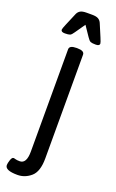

<svg xmlns="http://www.w3.org/2000/svg" viewBox="-187 -760 613 1014"><g transform="rotate(20 119.5 -253.0)"><path d="M-10 182Q-10 172 -4 153.5Q2 135 11 135Q15 135 23 137.5Q31 140 47 140Q85 140 85 72V-503Q85 -525 125 -525H129Q169 -525 169 -503V80Q169 154 135.5 183Q102 212 60 212Q-10 212 -10 182ZM18 -589Q18 -595 29 -621L59 -692Q65 -705 76.5 -711.5Q88 -718 111 -718H142Q165 -718 176.5 -711.5Q188 -705 194 -692L224 -621Q235 -595 235 -589Q235 -576 213 -576Q193 -576 184.5 -579.5Q176 -583 165 -600L127 -656L88 -600Q77 -583 68.5 -579.5Q60 -576 40 -576Q18 -576 18 -589Z"/></g></svg>

Font: Asap Condensed
Style: Regular
Weight: 400
Designer: Pablo Cosgaya
Foundry: Omnibus-Type
Version: Version 1.010; ttfautohint (v1.8)